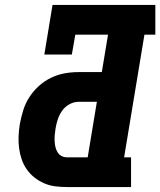

<svg xmlns="http://www.w3.org/2000/svg" viewBox="-20 -755 647 775"><path d="M250 0Q226 0 202.5 -3Q179 -6 157.5 -15.5Q136 -25 118.5 -39Q101 -53 88 -71.5Q75 -90 67.5 -112Q60 -134 57 -157.5Q54 -181 55 -205Q56 -229 60 -254Q65 -281 73.5 -309Q82 -337 98 -362Q114 -387 136.5 -407.5Q159 -428 186 -441Q213 -454 241 -459Q269 -464 297 -464H391L416 -615H284L270 -535H159L192 -735H607V-615H563L481 -120H509V0ZM250 -120H334L371 -344H297Q278 -344 260 -334Q242 -324 230.5 -307.5Q219 -291 213 -272.5Q207 -254 204 -235Q202 -223 201 -210.5Q200 -198 200.5 -186Q201 -174 203.5 -162.5Q206 -151 212 -141Q218 -131 228 -125.5Q238 -120 250 -120Z"/></svg>

Font: Iosevka Etoile Heavy Oblique
Style: Regular
Weight: 900
Italic angle: -9°
Designer: Belleve Invis
Foundry: Belleve Invis
Version: Version 15.5.2; ttfautohint (v1.8.4)